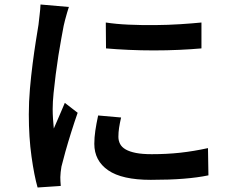

<svg xmlns="http://www.w3.org/2000/svg" viewBox="-20 -793 1040 853"><path d="M450 -693Q495 -686 551.5 -683.5Q608 -681 667.5 -681.5Q727 -682 781 -685.5Q835 -689 875 -693V-578Q831 -574 776 -571.5Q721 -569 663.5 -569Q606 -569 551 -571.5Q496 -574 451 -578ZM518 -271Q512 -245 509 -225Q506 -205 506 -185Q506 -168 513.5 -153.5Q521 -139 538.5 -129Q556 -119 584 -113.5Q612 -108 654 -108Q721 -108 780.5 -114.5Q840 -121 904 -135L906 -14Q858 -4 795.5 1Q733 6 650 6Q522 6 460.5 -36.5Q399 -79 399 -154Q399 -182 403.5 -212.5Q408 -243 416 -280ZM286 -762Q283 -753 278 -736.5Q273 -720 269 -704Q265 -688 263 -679Q259 -657 252.5 -622.5Q246 -588 239.5 -546.5Q233 -505 227.5 -462Q222 -419 218 -379Q214 -339 214 -308Q214 -287 215.5 -265Q217 -243 219 -222Q227 -240 235.5 -260Q244 -280 252.5 -299.5Q261 -319 268 -336L325 -292Q311 -252 296.5 -206Q282 -160 270.5 -119Q259 -78 253 -53Q251 -42 249.5 -28Q248 -14 248 -6Q248 1 248.5 12Q249 23 250 33L147 40Q132 -12 120 -97.5Q108 -183 108 -285Q108 -341 113 -398.5Q118 -456 125 -510Q132 -564 139 -608.5Q146 -653 151 -683Q153 -703 156 -727Q159 -751 160 -773Z"/></svg>

Font: Noto Sans HK SemiBold
Style: Regular
Weight: 600
Version: Version 2.004-H2;hotconv 1.0.118;makeotfexe 2.5.65603